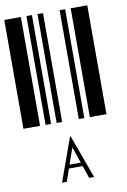

<svg xmlns="http://www.w3.org/2000/svg" viewBox="-98 -648 677 1025"><g transform="rotate(-10 240.0 -135.5)"><path d="M0 0V-590H90V0ZM120 0V-590H150V0ZM180 0V-590H210V0ZM300 0V-590H330V0ZM360 0V-590H450V0ZM277 251H202L179 319H153L238 83H241L327 319H300ZM270 231 240 143 209 231Z"/></g></svg>

Font: Libre Barcode 39 Text
Style: Regular
Weight: 400
Version: Version 1.005; ttfautohint (v1.8.3)